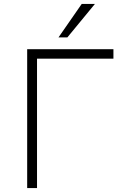

<svg xmlns="http://www.w3.org/2000/svg" viewBox="-20 -955 631 975"><path d="M118 0V-705H556V-657H168V0ZM277 -765 395 -935H462L322 -765Z"/></svg>

Font: Nunito Sans 7pt ExtraLight
Style: Regular
Weight: 250
Designer: Vernon Adams
Foundry: Vernon Adams
Version: Version 3.101;gftools[0.9.27]